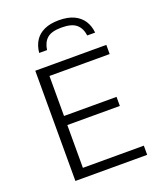

<svg xmlns="http://www.w3.org/2000/svg" viewBox="-146 -885 806 974"><g transform="rotate(-20 257.0 -397.5)"><path d="M90.5 0V-595H474V-545.5H149V-49.5H478V0ZM128.5 -280.5V-329.5H432.5V-280.5ZM140 -673Q143.5 -710.5 160.8 -737.8Q178 -765 210.2 -780Q242.5 -795 290 -795Q338 -795 370.5 -779.8Q403 -764.5 420.8 -737.2Q438.5 -710 442 -673H399.5Q394 -713.5 369.2 -734.5Q344.5 -755.5 290 -755.5Q236 -755.5 212 -734.5Q188 -713.5 182.5 -673Z"/></g></svg>

Font: Encode Sans SC Condensed Thin Light
Style: Regular
Weight: 300
Version: Version 3.002